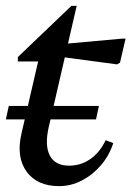

<svg xmlns="http://www.w3.org/2000/svg" viewBox="-21 -624 452 656"><path d="M181 12Q106 12 70 -37.5Q34 -87 52 -166L122 -469L152 -414H40V-429L223 -604H241L146 -192Q131 -128 149 -93Q167 -58 215 -58Q255 -58 287.5 -80.5Q320 -103 340 -145L366 -135Q352 -92 323.5 -59Q295 -26 258 -7Q221 12 181 12ZM379 -404 155 -434 164 -471 396 -492H408L389 -410ZM-1 -216 9 -262H317L307 -216Z"/></svg>

Font: Platypi Light
Style: Italic
Weight: 300
Italic angle: -13°
Designer: David Sargent
Foundry: Bolt Cutter Type
Version: Version 1.200